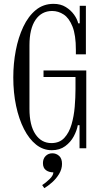

<svg xmlns="http://www.w3.org/2000/svg" viewBox="-20 -770 540 997"><path d="M249 10Q204 10 167.5 -19Q131 -48 104.5 -100Q78 -152 63.5 -220.5Q49 -289 49 -368Q49 -440 62 -508Q75 -576 101 -631Q127 -686 166 -718Q205 -750 258 -750Q295 -750 321.5 -733.5Q348 -717 364.5 -694Q381 -671 386 -649H394V-740H426V-488H374V-511Q374 -588 356.5 -632Q339 -676 311 -694.5Q283 -713 251 -713Q196 -713 164.5 -667Q133 -621 133 -535V-205Q133 -119 164 -73Q195 -27 247 -27Q289 -27 314 -54Q339 -81 351.5 -124Q364 -167 368 -215.5Q372 -264 372 -307V-370H206V-404H428V0H393V-120H384Q379 -92 363 -62Q347 -32 318.5 -11Q290 10 249 10ZM210 207 199 191Q218 179 237.5 160Q257 141 257 125Q234 125 218.5 113.5Q203 102 203 77Q203 54 217 40Q231 26 252 26Q272 26 287 39.5Q302 53 302 81Q302 108 287 133Q272 158 250.5 177Q229 196 210 207Z"/></svg>

Font: Xanh Mono
Style: Regular
Weight: 400
Monospace: yes
Designer: Lam Bao, Duy Dao
Foundry: Yellow Type Foundry
Version: Version 3.101; ttfautohint (v1.8.3)